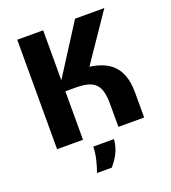

<svg xmlns="http://www.w3.org/2000/svg" viewBox="-164 -835 1050 1177"><g transform="rotate(-20 361.0 -246.5)"><path d="M444 -407 653 -714H462L254 -388V-714H85V0H254V-316H317C438 -316 485 -282 485 -152V0H653V-164C653 -338 559 -391 444 -407ZM265 221H362C395 180 428 135 434 61H299C299 114 280 180 265 221Z"/></g></svg>

Font: Kathrein 85 Heavy
Style: Regular
Weight: 900
Designer: Lazydogs Typefoundry, based on Open Sans by Ascender Corporation
Foundry: Lazydogs Typefoundry
Version: Version 1.003;PS 001.003;hotconv 1.0.88;makeotf.lib2.5.64775